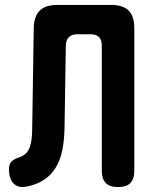

<svg xmlns="http://www.w3.org/2000/svg" viewBox="-20 -750 640 780"><path d="M117.1 -636Q118.1 -684 141.4 -707Q164.8 -730 212.8 -730H431.6Q479.6 -730 502.6 -707Q525.6 -684 525.6 -636V-56Q525.6 -22.5 509.4 -6.3Q493.1 10 459.6 10Q426.1 10 409.8 -6.3Q393.6 -22.5 393.6 -56V-563.9Q393.6 -588.1 382.2 -599.5Q370.8 -610.9 346.6 -610.9H295.4Q271.2 -610.9 259.7 -599.1Q248.1 -587.4 247.4 -563.9L242.1 -227.8Q241.1 -179.4 233.1 -139.9Q225.1 -100.4 207.3 -70.6Q189.5 -40.8 161.4 -21.3Q133.2 -1.8 93.2 6.9Q56.9 15.8 36.7 -3.1Q16.5 -21.9 16.5 -63Q16.5 -82.1 25.9 -92.9Q35.3 -103.6 58.8 -111Q75.7 -116.9 85.9 -127.4Q96.1 -137.9 101.4 -153.4Q106.7 -168.8 108.7 -187.7Q110.8 -206.7 110.8 -227.8Z"/></svg>

Font: Maple Mono
Style: Regular
Weight: 400
Monospace: yes
Designer: subframe7536
Version: Version 7.300